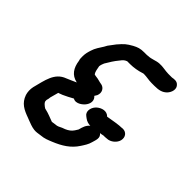

<svg xmlns="http://www.w3.org/2000/svg" viewBox="-179 -825 953 953"><g transform="rotate(45 297.5 -348.5)"><path d="M447 -589H467C498 -589 518 -594 535 -611C551 -628 560 -657 540 -674C529 -684 515 -683 499 -680H473C453 -680 428 -687 406 -685C384 -684 363 -672 340 -672C336 -671 332 -671 329 -671H314C286 -671 273 -666 252 -655C222 -638 214 -631 188 -601C175 -584 166 -572 161 -565C151 -544 136 -527 126 -505L120 -489C115 -473 111 -460 111 -440C111 -429 111 -420 114 -413C120 -368 140 -338 181 -329H183C182 -328 181 -328 179 -327C161 -318 148 -314 131 -306C71 -284 63 -223 46 -159C42 -141 43 -122 48 -106C63 -63 94 -48 136 -33L146 -29C162 -23 181 -15 199 -13C213 -11 226 -14 241 -16C267 -18 284 -26 304 -34C353 -54 392 -78 419 -120C430 -137 441 -153 446 -173C452 -194 462 -217 442 -232C444 -233 446 -233 448 -233C454 -234 459 -235 463 -236H473L484 -237C511 -237 536 -260 541 -282C547 -308 531 -328 507 -328L496 -327C487 -327 479 -326 472 -325L457 -323C442 -320 425 -318 409 -315L402 -321C379 -336 349 -321 335 -305C319 -287 314 -257 335 -243L343 -237C355 -228 368 -224 382 -224C365 -210 360 -193 354 -170C351 -165 348 -160 344 -154C335 -140 322 -131 306 -124L290 -118C279 -113 269 -106 255 -106C247 -105 240 -104 234 -103H233C211 -111 191 -120 168 -125C166 -125 164 -126 162 -127C154 -132 135 -145 138 -158C138 -159 137 -160 138 -162C140 -169 142 -176 142 -183C146 -196 150 -214 154 -227C156 -228 158 -228 160 -229L176 -235C191 -242 214 -253 229 -262C254 -247 286 -274 295 -289C308 -308 307 -330 291 -343C294 -347 296 -351 299 -356C310 -382 295 -404 275 -408C259 -410 246 -416 231 -417C226 -417 221 -419 217 -420C209 -431 207 -449 204 -464C205 -474 209 -484 212 -491C228 -517 236 -532 256 -556C266 -569 270 -574 285 -580H305C330 -580 358 -585 379 -592C382 -593 385 -594 388 -594C410 -594 425 -589 447 -589Z"/></g></svg>

Font: Dictator
Style: Ita
Weight: 500
Version: Version MIL.1277